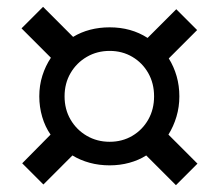

<svg xmlns="http://www.w3.org/2000/svg" viewBox="-20 -655 640 562"><path d="M495 -113 408 -200Q386 -186 358.5 -178.5Q331 -171 301 -171Q270 -171 242.5 -178.5Q215 -186 192 -200L107 -115L45 -177L128 -261Q112 -284 103.5 -313Q95 -342 95 -373Q95 -405 104 -433.5Q113 -462 129 -486L43 -572L106 -635L194 -547Q217 -561 244 -568Q271 -575 301 -575Q364 -575 412 -544L496 -628L557 -567L474 -484Q489 -460 497 -432Q505 -404 505 -373Q505 -342 496.5 -313.5Q488 -285 473 -261L558 -176ZM301 -240Q338 -240 367.5 -257.5Q397 -275 414 -305Q431 -335 431 -373Q431 -411 414 -441Q397 -471 367.5 -488.5Q338 -506 301 -506Q264 -506 234 -488.5Q204 -471 186.5 -441Q169 -411 169 -373Q169 -335 186.5 -305Q204 -275 234 -257.5Q264 -240 301 -240Z"/></svg>

Font: Pitagon Sans Mono
Style: Regular
Weight: 400
Monospace: yes
Designer: Travis Tran
Foundry: Pitagon
Version: Version 1.001;gftools[0.9.26]